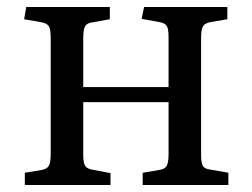

<svg xmlns="http://www.w3.org/2000/svg" viewBox="-20 -529 720 549"><path d="M51 0V-35L99 -43Q115 -46 120 -55.5Q125 -65 125 -91V-420Q125 -445 120 -453.5Q115 -462 100 -465L49 -474L55 -509H294V-474L244 -465Q228 -463 223 -453.5Q218 -444 218 -419V-280H462V-423Q462 -446 457 -454.5Q452 -463 435 -466L385 -475L392 -509H630V-474L583 -466Q566 -463 560.5 -454Q555 -445 555 -420V-86Q555 -63 560 -54.5Q565 -46 582 -44L633 -35V0H388V-35L435 -43Q451 -45 456.5 -54.5Q462 -64 462 -89V-237H218V-87Q218 -64 223 -55.5Q228 -47 243 -44L296 -34V0Z"/></svg>

Font: Literata 36pt
Style: Regular
Weight: 400
Designer: Latin by Veronika Burian and Jose Scaglione. Greek by Irene Vlachou. Cyrillic by Vera Evstafieva.
Foundry: TypeTogether
Version: Version 3.002